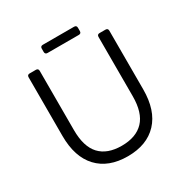

<svg xmlns="http://www.w3.org/2000/svg" viewBox="-176 -917 1043 1075"><g transform="rotate(-30 346.0 -379.5)"><path d="M346 10Q222 10 153.5 -63Q85 -136 85 -272V-651Q85 -667 101 -667H141Q157 -667 157 -651V-268Q157 -161 205 -109.5Q253 -58 346 -58Q439 -58 488 -109.5Q537 -161 537 -268V-651Q537 -667 553 -667H591Q607 -667 607 -651V-272Q607 -136 538.5 -63Q470 10 346 10ZM245 -716Q229 -716 229 -732V-753Q229 -769 245 -769H447Q463 -769 463 -753V-732Q463 -716 447 -716Z"/></g></svg>

Font: Pitagon Sans
Style: Regular
Weight: 400
Designer: Travis Tran
Foundry: Pitagon
Version: Version 1.001; ttfautohint (v1.8.4.7-5d5b);gftools[0.9.26]